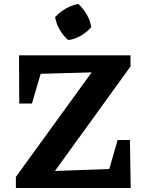

<svg xmlns="http://www.w3.org/2000/svg" viewBox="-20 -948 729 968"><path d="M60 0V-56L442 -583L185 -576L141 -426H77L76 -669H638V-613L257 -86L531 -96L573 -242H635L639 0ZM375 -928Q400 -905 417.5 -874.5Q435 -844 440 -812Q420 -787 388.5 -768.5Q357 -750 324 -746Q300 -766 281.5 -797.5Q263 -829 258 -862Q280 -886 310.5 -904Q341 -922 375 -928Z"/></svg>

Font: Piazzolla Thin ExtraBold
Style: Regular
Weight: 800
Version: Version 2.005